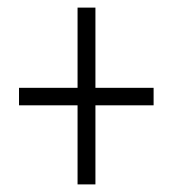

<svg xmlns="http://www.w3.org/2000/svg" viewBox="-20 -606 455 505"><path d="M231 -375H384V-329H231V-121H184V-329H30V-375H184V-586H231Z"/></svg>

Font: Noto Sans Thai ExtCond Light
Style: Regular
Weight: 300
Width: 2
Designer: Monotype Design Team
Foundry: Monotype Imaging Inc.
Version: Version 2.002; ttfautohint (v1.8.4.7-5d5b)